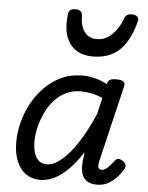

<svg xmlns="http://www.w3.org/2000/svg" viewBox="-58 -892 739 956"><g transform="rotate(5 311.5 -414.0)"><path d="M179 17Q138 17 107.5 -4Q77 -25 60.5 -65Q44 -105 44 -160Q44 -208 56.5 -258Q69 -308 94 -354.5Q119 -401 155.5 -438Q192 -475 239 -497Q286 -519 345 -519Q376 -519 407.5 -511Q439 -503 468 -487L469 -491Q473 -505 483 -510Q493 -515 512 -515Q541 -515 550 -506.5Q559 -498 554 -480L465 -106Q461 -90 461 -80Q461 -70 465.5 -65Q470 -60 479 -60Q489 -60 498.5 -66Q508 -72 518.5 -83.5Q529 -95 540 -110Q547 -119 555.5 -121Q564 -123 577 -115Q592 -106 595.5 -96Q599 -86 593 -76Q584 -58 565.5 -36.5Q547 -15 521.5 0.5Q496 16 463 16Q431 16 413 4Q395 -8 388 -27.5Q381 -47 381 -70.5Q381 -94 385 -117Q386 -122 386.5 -128Q387 -134 387 -140Q353 -86 317.5 -51Q282 -16 247 0.5Q212 17 179 17ZM134 -171Q134 -139 142 -114Q150 -89 165.5 -76Q181 -63 204 -63Q238 -63 277 -95Q316 -127 356 -188Q396 -249 433 -335L452 -416Q421 -430 393.5 -435Q366 -440 342 -440Q301 -440 268 -423.5Q235 -407 210 -379Q185 -351 168.5 -315.5Q152 -280 143 -243Q134 -206 134 -171ZM387 -618Q309 -618 271 -670Q233 -722 245 -817Q246 -831 255 -838Q264 -845 280 -845Q298 -845 306.5 -837Q315 -829 315 -817Q315 -765 336.5 -735.5Q358 -706 398 -706Q442 -706 474.5 -738.5Q507 -771 523 -814Q529 -831 537 -837.5Q545 -844 561 -844Q581 -844 590 -835Q599 -826 595 -812Q577 -744 549 -701.5Q521 -659 480.5 -638.5Q440 -618 387 -618Z"/></g></svg>

Font: Playwrite AT
Style: Italic
Weight: 400
Italic angle: -13.0072°
Designer: Veronika Burian, José Scaglione
Foundry: TypeTogether
Version: Version 1.002